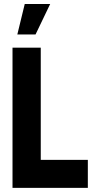

<svg xmlns="http://www.w3.org/2000/svg" viewBox="-20 -916 463 936"><path d="M64.5 -748 100.6 -896.5H224.6L153.3 -748ZM41 0V-683.6H178.7V-136.7H408.2V0Z"/></svg>

Font: Post No Bills Colombo
Style: ExtraBold
Weight: 900
Designer: Kosala Senevirathne, Siva Puranthara, Lasantha Premarathna, Tharique Azeez
Foundry: Mooniak
Version: Version 1.220 ; ttfautohint (v1.5)